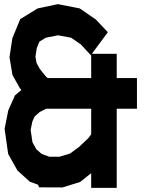

<svg xmlns="http://www.w3.org/2000/svg" viewBox="-20 -864 699 918"><path d="M416 -601.1 414.6 -599.6 366.7 -651.4 320.3 -683.6 257.3 -695.3 198.7 -683.6 168.5 -665 155.8 -634.3 149.4 -592.3 154.8 -563 170.4 -534.2 199.7 -498 208 -490.7H416ZM419.4 -606.9H538.1V-490.7H634.8V-344.2H538.1V34.2H416V-36.1L363.3 5.9L278.8 32.2L167 31.7L161.6 19L122.6 4.9L63.5 -48.8L19 -127.9L2 -248L19.5 -335.9L51.3 -407.7L82 -433.6L74.7 -442.9L39.6 -505.4L25.4 -590.3L39.1 -681.2L76.7 -772.5L159.7 -823.7L256.8 -844.2L361.3 -823.7L438 -771L495.6 -710ZM416 -221.7V-344.2H200.7L169.9 -328.6L145.5 -306.6L134.8 -283.2L126.5 -243.2L135.3 -183.6L153.3 -150.9L179.2 -127.9L215.8 -114.7H264.2L314.9 -129.9L357.4 -161.1L401.9 -203.1Z"/></svg>

Font: Gap Sans
Style: Black
Weight: 400
Designer: Alexandre Liziard and Etienne Ozeray
Foundry: Interstices.io
Version: Version 1.6.1 - December 3. 2014